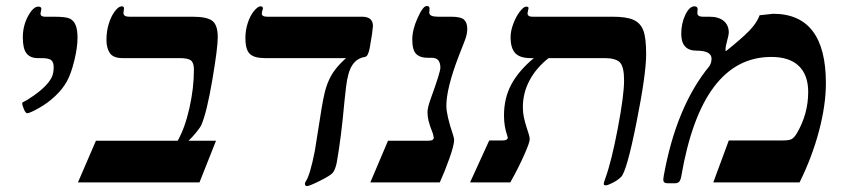

<svg xmlns="http://www.w3.org/2000/svg" viewBox="-20 -609 2830 641"><path d="M159.2 -553.2Q200.2 -553.2 213.1 -546.9Q226.1 -540.5 232.4 -525.4Q238.8 -510.3 238.8 -482.9Q238.8 -450.7 228 -406.5Q217.3 -362.3 202.9 -336.7Q188.5 -311 163.8 -287.8Q139.2 -264.6 109.1 -247.8Q79.1 -231 70.8 -231Q65.4 -231 59.8 -244.4Q54.2 -257.8 54.2 -264.2Q54.2 -267.1 59.6 -269.5Q69.8 -273.9 92.5 -289.8Q115.2 -305.7 130.1 -320.8Q145 -335.9 152.1 -349.9Q159.2 -363.8 159.2 -384.8Q159.2 -400.4 151.6 -407.7Q144 -415 117.2 -415H106Q81.1 -415 68.6 -430.7Q56.2 -446.3 56.2 -483.9Q56.2 -522.9 73.5 -554.9Q90.8 -586.9 107.9 -586.9Q118.2 -586.9 118.2 -579.1L115.2 -564Q115.2 -553.2 129.9 -553.2Z M646 0H240.2L300.3 -139.2H573.2Q597.2 -181.2 612.3 -247.8Q627.4 -314.5 627.4 -377Q627.4 -398.9 617.7 -407Q607.9 -415 580.1 -415H389.2Q358.4 -415 346.9 -431.6Q335.4 -448.2 335.4 -476.1Q335.4 -504.9 343.3 -530Q351.1 -555.2 363.5 -571.5Q376 -587.9 386.2 -587.9Q394 -587.9 394 -581.1L392.1 -565.9Q392.1 -553.2 411.1 -553.2H623Q671.4 -553.2 689.2 -539.1Q707 -524.9 707 -484.9Q707 -448.7 688.7 -341.3Q670.4 -233.9 652.3 -191.9Q647.9 -182.6 634.5 -166.3Q621.1 -149.9 609.4 -139.2H701.2Z M864.3 -415Q828.6 -415 814 -429.2Q799.3 -443.4 799.3 -481.9Q799.3 -508.8 807.4 -533Q815.4 -557.1 828.1 -572.5Q840.8 -587.9 850.1 -587.9Q857.9 -587.9 857.9 -580.1L855.5 -572.8L854 -564Q854 -553.2 872.1 -553.2H1189Q1225.1 -553.2 1225.1 -522L1222.2 -496.1L1214.4 -449.2Q1209 -419.9 1198.2 -418.9Q1171.4 -414.6 1156.2 -391.6Q1141.1 -368.7 1135.3 -318.8L1129.9 -270Q1119.1 -148.9 1104 -64.9Q1098.6 -40.5 1090.1 -31.2Q1081.5 -22 1047.1 -4.9Q1012.7 12.2 1005.4 12.2Q998 12.2 998 4.9Q998 0.5 1000.5 -2.9Q1015.1 -23.4 1031.2 -106L1048.3 -213.4Q1059.1 -285.6 1068.1 -314.9Q1077.1 -344.2 1092.3 -367.2Q1107.4 -390.1 1135.3 -415Z M1496.1 -142.1Q1496.1 -124 1480.2 -79.6Q1464.4 -35.2 1448.2 0H1216.3L1275.4 -139.2H1410.2Q1428.2 -139.2 1428.2 -149.9L1425.3 -162.6Q1414.1 -191.4 1410.6 -206.1Q1407.2 -220.7 1407.2 -234.9Q1407.2 -250 1418.5 -280.8Q1450.2 -368.2 1450.2 -382.8Q1450.2 -416 1422.4 -416H1409.2Q1381.8 -416 1369.1 -429.2Q1356.4 -442.4 1356.4 -477.1Q1356.4 -509.8 1374.3 -549.3Q1392.1 -588.9 1404.3 -588.9Q1409.7 -588.9 1411.9 -586.9Q1414.1 -585 1414.1 -579.1L1413.1 -566.9Q1413.1 -553.2 1442.4 -553.2H1486.3Q1518.6 -553.2 1529.3 -543.2Q1540 -533.2 1540 -512.2Q1540 -493.7 1530.8 -471.2L1511.2 -420.9Q1470.2 -314 1470.2 -255.9Q1470.2 -224.6 1492.2 -159.7Q1496.1 -147 1496.1 -142.1Z M1725.6 -251Q1725.6 -232.4 1729.2 -216.3Q1732.9 -200.2 1737.1 -186.8Q1741.2 -173.3 1744.9 -162.4Q1748.5 -151.4 1748.5 -144Q1748.5 -132.8 1729 -89.4Q1709.5 -45.9 1683.6 0H1549.3L1613.3 -140.1H1658.2Q1673.8 -140.1 1675.3 -148.9L1673.3 -156.7Q1662.6 -187.5 1662.6 -223.1Q1662.6 -282.2 1687.5 -327.9Q1712.4 -373.5 1762.2 -415H1751.5Q1715.8 -415 1700.2 -431.6Q1684.6 -448.2 1684.6 -484.9Q1684.6 -505.4 1693.8 -530Q1703.1 -554.7 1715.8 -570.8Q1728.5 -586.9 1736.3 -586.9Q1744.6 -586.9 1744.6 -582L1741.2 -564.9Q1741.2 -553.2 1757.3 -553.2H2025.4Q2071.8 -553.2 2095 -542.7Q2118.2 -532.2 2127.7 -507.6Q2137.2 -482.9 2137.2 -428.2Q2137.2 -361.3 2104.5 -198Q2071.8 -34.7 2053.2 -18.1Q2042.5 -7.3 2025.6 1.2Q2008.8 9.8 2002.4 9.8Q1995.6 9.8 1995.6 4.9Q1995.6 0.5 2001 -13.7Q2021.5 -70.3 2042.5 -180.4Q2063.5 -290.5 2063.5 -340.8Q2063.5 -386.2 2049.6 -400.6Q2035.6 -415 1998.5 -415H1811.5Q1771 -383.3 1748.3 -341.3Q1725.6 -299.3 1725.6 -251Z M2593.3 -140.1Q2614.3 -140.1 2622.6 -144.5Q2630.9 -148.9 2639.2 -162.1Q2678.2 -227.5 2678.2 -301.8Q2678.2 -358.4 2647 -388.7Q2615.7 -418.9 2555.2 -418.9Q2322.8 -418.9 2254.4 -20Q2252 -7.3 2247.3 -2.2Q2242.7 2.9 2232.4 2.9H2208.5Q2194.3 2.9 2194.3 -9.8L2196.3 -23.9Q2238.3 -254.9 2349.1 -389.2Q2355.5 -400.4 2355.5 -413.1Q2355.5 -439.9 2305.2 -439.9Q2254.4 -439.9 2254.4 -496.1Q2254.4 -531.2 2268.1 -559.6Q2281.7 -587.9 2298.3 -587.9Q2309.1 -587.9 2309.1 -578.1L2308.1 -565.9Q2308.1 -553.2 2326.2 -553.2H2348.1Q2379.4 -553.2 2396.2 -539.1Q2413.1 -524.9 2413.1 -500Q2413.1 -492.7 2407.7 -473.6Q2402.3 -454.1 2402.3 -444.8V-441.4L2403.3 -438Q2457.5 -481.4 2482.2 -507.1Q2506.8 -532.7 2516.1 -558.1L2561 -563Q2737.3 -563 2737.3 -331.1Q2737.3 -259.3 2714.4 -172.1Q2691.4 -85 2649.4 0H2361.3L2413.1 -140.1Z"/></svg>

Font: Liberation Serif
Style: Bold Italic
Weight: 700
Italic angle: -16.333°
Designer: Steve Matteson
Foundry: Ascender Corporation
Version: Version 2.1.5